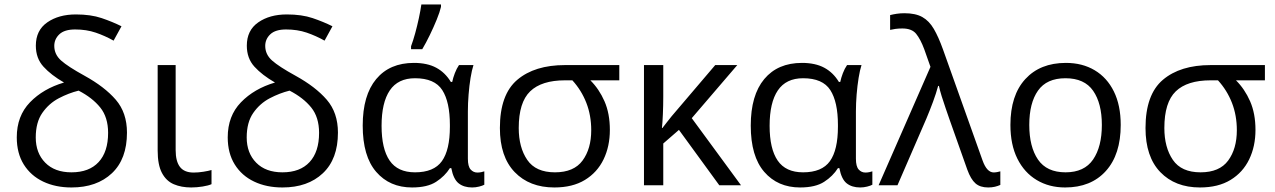

<svg xmlns="http://www.w3.org/2000/svg" viewBox="-20 -825 5677 855"><path d="M317.9 -760.7Q384.3 -760.7 432.6 -744.4Q481 -728 521 -708L485.8 -644Q447.8 -665.5 406.2 -679.7Q364.7 -693.8 314.5 -693.8Q267.1 -693.8 244.4 -672.4Q221.7 -650.9 221.7 -620.6Q221.7 -582.5 252.2 -555.4Q282.7 -528.3 356.4 -487.8Q445.8 -438.5 495.6 -380.9Q545.4 -323.2 545.4 -234.4Q545.4 -116.7 478.3 -53.5Q411.1 9.8 298.3 9.8Q227.1 9.8 172.1 -16.4Q117.2 -42.5 85.9 -92.5Q54.7 -142.6 54.7 -213.4Q54.7 -308.6 113.5 -369.4Q172.4 -430.2 265.1 -457.5Q207.5 -490.7 173.6 -528.1Q139.6 -565.4 139.6 -621.6Q139.6 -689.9 190.4 -725.3Q241.2 -760.7 317.9 -760.7ZM330.1 -421.4Q286.1 -410.6 241.9 -387.5Q197.8 -364.3 168.5 -322.3Q139.2 -280.3 139.2 -212.9Q139.2 -143.6 181.4 -100.6Q223.6 -57.6 298.3 -57.6Q377 -57.6 419.2 -103.3Q461.4 -148.9 461.4 -233.4Q461.4 -302.7 426.5 -346.2Q391.6 -389.6 330.1 -421.4Z M762.2 -535.2V-156.7Q762.2 -106.4 781.5 -81.5Q800.8 -56.6 842.3 -56.6Q863.3 -56.6 886.2 -60.3Q909.2 -64 921.9 -67.9V-4.9Q908.2 1.5 882.3 5.6Q856.4 9.8 831.5 9.8Q787.6 9.8 753.9 -4.6Q720.2 -19 701.2 -54.9Q682.1 -90.8 682.1 -154.8V-535.2Z M1257.3 -760.7Q1323.7 -760.7 1372.1 -744.4Q1420.4 -728 1460.4 -708L1425.3 -644Q1387.2 -665.5 1345.7 -679.7Q1304.2 -693.8 1253.9 -693.8Q1206.5 -693.8 1183.8 -672.4Q1161.1 -650.9 1161.1 -620.6Q1161.1 -582.5 1191.7 -555.4Q1222.2 -528.3 1295.9 -487.8Q1385.3 -438.5 1435.1 -380.9Q1484.9 -323.2 1484.9 -234.4Q1484.9 -116.7 1417.7 -53.5Q1350.6 9.8 1237.8 9.8Q1166.5 9.8 1111.6 -16.4Q1056.6 -42.5 1025.4 -92.5Q994.1 -142.6 994.1 -213.4Q994.1 -308.6 1053 -369.4Q1111.8 -430.2 1204.6 -457.5Q1147 -490.7 1113 -528.1Q1079.1 -565.4 1079.1 -621.6Q1079.1 -689.9 1129.9 -725.3Q1180.7 -760.7 1257.3 -760.7ZM1269.5 -421.4Q1225.6 -410.6 1181.4 -387.5Q1137.2 -364.3 1107.9 -322.3Q1078.6 -280.3 1078.6 -212.9Q1078.6 -143.6 1120.8 -100.6Q1163.1 -57.6 1237.8 -57.6Q1316.4 -57.6 1358.6 -103.3Q1400.9 -148.9 1400.9 -233.4Q1400.9 -302.7 1366 -346.2Q1331.1 -389.6 1269.5 -421.4Z M1814.9 9.8Q1715.3 9.8 1655.3 -59.6Q1595.2 -128.9 1595.2 -265.6Q1595.2 -400.9 1655.3 -472.9Q1715.3 -544.9 1823.2 -544.9Q1882.8 -544.9 1922.6 -523.4Q1962.4 -502 1987.8 -460H1993.7Q1997.6 -478.5 2005.4 -499Q2013.2 -519.5 2023.9 -535.2H2088.4Q2081.1 -512.7 2075.4 -478Q2069.8 -443.4 2066.7 -404.3Q2063.5 -365.2 2063.5 -328.6V-118.2Q2063.5 -84 2075.7 -70.3Q2087.9 -56.6 2106 -56.6Q2113.8 -56.6 2122.8 -58.3Q2131.8 -60.1 2136.7 -62V-2.4Q2128.9 2 2113.5 5.9Q2098.1 9.8 2082.5 9.8Q2045.4 9.8 2022.2 -8.8Q1999 -27.3 1989.7 -76.2H1983.4Q1960.9 -40.5 1922.1 -15.4Q1883.3 9.8 1814.9 9.8ZM1828.1 -57.6Q1912.1 -57.6 1947.8 -107.4Q1983.4 -157.2 1983.4 -260.7V-268.6Q1983.4 -371.1 1949.5 -423.8Q1915.5 -476.6 1828.1 -476.6Q1752.4 -476.6 1715.8 -422.4Q1679.2 -368.2 1679.2 -264.6Q1679.2 -162.1 1715.1 -109.9Q1751 -57.6 1828.1 -57.6ZM1810.5 -606V-619.1Q1819.8 -644 1828.9 -677Q1837.9 -710 1845.2 -743.9Q1852.5 -777.8 1856.4 -805.2H1943.8V-794.4Q1938.5 -771.5 1924.8 -737.8Q1911.1 -704.1 1894 -668.9Q1877 -633.8 1860.4 -606Z M2695.8 -246.6Q2695.8 -173.3 2667.7 -115.2Q2639.6 -57.1 2584.7 -23.7Q2529.8 9.8 2448.7 9.8Q2337.9 9.8 2272 -58.6Q2206.1 -127 2206.1 -254.9Q2206.1 -403.8 2283.4 -469.5Q2360.8 -535.2 2496.1 -535.2H2737.8V-467.3H2608.9Q2647.9 -428.7 2671.9 -374Q2695.8 -319.3 2695.8 -246.6ZM2290 -254.9Q2290 -168.5 2327.9 -113Q2365.7 -57.6 2451.2 -57.6Q2535.6 -57.6 2574.2 -110.1Q2612.8 -162.6 2612.8 -245.1Q2612.8 -311 2591.1 -366.9Q2569.3 -422.9 2528.8 -467.3H2496.1Q2391.6 -467.3 2340.8 -418.2Q2290 -369.1 2290 -254.9Z M3263.2 -535.2 3060.5 -298.8 3279.8 0H3183.1L3003.4 -246.6L2933.6 -186V0H2847.7V-535.2H2933.6V-395.5Q2933.6 -355.5 2931.9 -316.7Q2930.2 -277.8 2927.7 -254.9H2929.7Q2939.5 -268.1 2950.4 -281.5Q2961.4 -294.9 2970.7 -307.1L3165 -535.2Z M3543 9.8Q3443.4 9.8 3383.3 -59.6Q3323.2 -128.9 3323.2 -265.6Q3323.2 -400.9 3383.3 -472.9Q3443.4 -544.9 3551.3 -544.9Q3610.8 -544.9 3650.6 -523.4Q3690.4 -502 3715.8 -460H3721.7Q3725.6 -478.5 3733.4 -499Q3741.2 -519.5 3752 -535.2H3816.4Q3809.1 -512.7 3803.5 -478Q3797.9 -443.4 3794.7 -404.3Q3791.5 -365.2 3791.5 -328.6V-118.2Q3791.5 -84 3803.7 -70.3Q3815.9 -56.6 3834 -56.6Q3841.8 -56.6 3850.8 -58.3Q3859.9 -60.1 3864.7 -62V-2.4Q3856.9 2 3841.6 5.9Q3826.2 9.8 3810.5 9.8Q3773.4 9.8 3750.2 -8.8Q3727.1 -27.3 3717.8 -76.2H3711.4Q3689 -40.5 3650.1 -15.4Q3611.3 9.8 3543 9.8ZM3556.2 -57.6Q3640.1 -57.6 3675.8 -107.4Q3711.4 -157.2 3711.4 -260.7V-268.6Q3711.4 -371.1 3677.5 -423.8Q3643.6 -476.6 3556.2 -476.6Q3480.5 -476.6 3443.8 -422.4Q3407.2 -368.2 3407.2 -264.6Q3407.2 -162.1 3443.1 -109.9Q3479 -57.6 3556.2 -57.6Z M3892.6 0 4123.5 -527.3 4095.7 -606Q4079.1 -650.4 4059.8 -674.3Q4040.5 -698.2 3998.5 -698.2Q3981 -698.2 3967.5 -696.3Q3954.1 -694.3 3943.8 -691.9V-757.8Q3957 -761.2 3973.4 -763.7Q3989.7 -766.1 4007.8 -766.1Q4057.1 -766.1 4087.4 -749Q4117.7 -731.9 4138.4 -696.3Q4159.2 -660.6 4179.2 -605L4355.5 -110.4Q4374.5 -57.1 4405.3 -57.1Q4412.6 -57.1 4421.1 -58.8Q4429.7 -60.5 4434.6 -62V-1.5Q4423.8 3.4 4410.4 6.6Q4397 9.8 4380.4 9.8Q4344.7 9.8 4324 -8.3Q4303.2 -26.4 4287.6 -69.3L4208.5 -292.5Q4200.7 -315.9 4190.9 -343.5Q4181.2 -371.1 4173.1 -397.5Q4165 -423.8 4161.1 -442.4H4157.7Q4148.9 -409.7 4135 -372.1Q4121.1 -334.5 4105.5 -297.4L3976.6 0Z M4970.7 -268.6Q4970.7 -136.7 4904.5 -63.5Q4838.4 9.8 4723.1 9.8Q4651.9 9.8 4596.7 -23.2Q4541.5 -56.2 4510.5 -118.4Q4479.5 -180.7 4479.5 -268.6Q4479.5 -400.4 4545.7 -472.7Q4611.8 -544.9 4726.6 -544.9Q4799.8 -544.9 4854.7 -512.2Q4909.7 -479.5 4940.2 -417.7Q4970.7 -356 4970.7 -268.6ZM4563.5 -268.6Q4563.5 -171.4 4602.3 -114.5Q4641.1 -57.6 4725.1 -57.6Q4808.6 -57.6 4847.7 -114.7Q4886.7 -171.9 4886.7 -268.6Q4886.7 -364.7 4847.9 -420.7Q4809.1 -476.6 4724.6 -476.6Q4641.1 -476.6 4602.3 -421.4Q4563.5 -366.2 4563.5 -268.6Z M5570.8 -246.6Q5570.8 -173.3 5542.7 -115.2Q5514.6 -57.1 5459.7 -23.7Q5404.8 9.8 5323.7 9.8Q5212.9 9.8 5147 -58.6Q5081.1 -127 5081.1 -254.9Q5081.1 -403.8 5158.4 -469.5Q5235.8 -535.2 5371.1 -535.2H5612.8V-467.3H5483.9Q5522.9 -428.7 5546.9 -374Q5570.8 -319.3 5570.8 -246.6ZM5165 -254.9Q5165 -168.5 5202.9 -113Q5240.7 -57.6 5326.2 -57.6Q5410.6 -57.6 5449.2 -110.1Q5487.8 -162.6 5487.8 -245.1Q5487.8 -311 5466.1 -366.9Q5444.3 -422.9 5403.8 -467.3H5371.1Q5266.6 -467.3 5215.8 -418.2Q5165 -369.1 5165 -254.9Z"/></svg>

Font: Open Sans
Style: Regular
Weight: 400
Designer: Monotype Design Team
Foundry: Monotype Imaging Inc.
Version: Version 3.000; ttfautohint (v1.8.4)